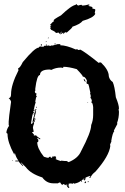

<svg xmlns="http://www.w3.org/2000/svg" viewBox="-20 -919 623 959"><path d="M222.7 -731.9V-728H218.8Q219.2 -731.9 222.7 -731.9ZM209 -712.4H212.9Q212.9 -708.5 209 -708.5ZM255.9 -702.6H257.8Q257.8 -699.7 252 -696.8V-698.7Q252.4 -702.6 255.9 -702.6ZM187.5 -698.7 189.5 -694.8V-690.9Q185.5 -692.9 183.6 -692.9V-694.8Q184.1 -698.7 187.5 -698.7ZM265.6 -698.7H281.2V-692.9Q311 -692.9 359.4 -671.4L363.3 -673.3H365.2L371.1 -669.4H373Q377.4 -669.4 380.9 -671.4Q406.2 -658.7 472.7 -605L476.6 -606.9H484.4Q523.4 -569.3 523.4 -538.6Q526.9 -520 543 -509.3Q552.7 -488.8 558.6 -433.1Q574.2 -395.5 574.2 -376.5L572.3 -372.6L574.2 -360.8Q574.2 -330.1 564.5 -304.2L566.4 -300.3L548.8 -267.1L550.8 -263.2Q542.5 -257.3 535.2 -212.4Q537.1 -212.4 537.1 -210.4Q534.2 -210.4 529.3 -194.8L531.2 -190.9Q525.4 -139.6 457 -62Q437 -46.9 431.6 -30.8H429.7Q425.8 -30.8 425.8 -34.7Q429.7 -36.6 431.6 -36.6L429.7 -40.5Q409.7 -34.7 404.3 -28.8Q408.2 -28.8 408.2 -26.9Q404.3 -18.1 400.4 -17.1V-22.9H394.5Q389.6 -19 386.7 -19L390.6 -13.2L386.7 -11.2H384.8L386.7 -15.1H382.8Q371.6 -5.4 349.6 -1.5Q349.6 -5.4 345.7 -5.4V-1.5H341.8Q337.4 -1.5 334 -3.4Q330.6 -1.5 326.2 -1.5Q326.2 -3.4 324.2 -3.4Q322.3 5.4 322.3 12.2Q326.2 12.7 326.2 16.1Q326.2 20 322.3 20Q312.5 12.2 312.5 2.4H310.5Q305.7 6.3 304.7 6.3Q304.7 3.4 298.8 0.5H296.9Q293 1 293 4.4Q286.6 4.4 281.2 -7.3H275.4L269.5 -3.4H246.1Q212.4 -3.4 191.4 -32.7Q133.3 -51.3 109.4 -83.5Q108.4 -83.5 85.9 -106.9H84L95.7 -91.3V-89.4H93.8Q74.2 -108.4 74.2 -112.8H56.6V-116.7H72.3Q59.1 -133.8 54.7 -153.8H52.7V-147.9H50.8Q17.6 -209 17.6 -249.5V-251.5Q14.2 -251.5 11.7 -257.3Q14.2 -275.9 25.4 -290.5L23.4 -294.4V-312Q23.4 -327.6 35.2 -409.7Q35.2 -417 23.4 -429.2Q35.2 -429.2 35.2 -448.7Q35.2 -495.1 72.3 -567.9L70.3 -577.6Q79.6 -579.1 93.8 -608.9Q153.8 -681.2 173.8 -681.2Q173.8 -684.1 179.7 -687Q190.4 -685.1 197.3 -685.1Q197.3 -688 203.1 -690.9H207L210.9 -689V-690.9Q209 -694.8 209 -696.8H212.9V-690.9H220.7Q222.7 -690.9 222.7 -692.9Q228.5 -690.9 228.5 -689Q236.3 -690.4 236.3 -692.9Q238.3 -692.9 238.3 -690.9Q251 -692.9 259.8 -696.8H265.6ZM296.9 -585.4Q296.9 -583.5 294.9 -579.6L285.2 -581.5Q258.3 -581.5 236.3 -569.8Q229.5 -571.8 228.5 -571.8Q179.7 -571.8 179.7 -544.4Q164.6 -544.4 156.2 -476.1V-464.4H154.3V-462.4Q154.3 -452.6 162.1 -452.6V-450.7L160.2 -440.9Q164.1 -440.4 164.1 -437Q159.7 -437 156.2 -411.6L158.2 -407.7Q154.3 -397.9 150.4 -378.4V-372.6H148.4V-368.7L150.4 -364.7H146.5V-358.9L150.4 -360.8H152.3V-356.9Q144.5 -356.9 144.5 -351.1Q140.6 -342.3 134.8 -302.2L138.7 -300.3H140.6Q140.6 -307.1 150.4 -310.1V-308.1Q150.4 -306.2 148.4 -306.2L150.4 -302.2Q144.5 -289.1 144.5 -280.8Q148.4 -263.2 148.4 -261.2Q145 -259.3 140.6 -259.3V-257.3L150.4 -245.6Q148.4 -241.7 148.4 -239.7L154.3 -243.7L158.2 -241.7Q158.2 -243.7 160.2 -243.7Q160.2 -239.7 181.6 -226.1V-224.1H175.8Q171.9 -224.1 171.9 -230H166V-228Q171.9 -221.7 171.9 -218.3Q169.9 -214.4 169.9 -212.4Q171.9 -212.4 171.9 -210.4Q168 -208.5 166 -208.5Q166 -177.7 199.2 -136.2Q215.8 -130.4 222.7 -130.4Q222.7 -136.2 232.4 -136.2Q234.4 -132.3 234.4 -130.4Q242.2 -130.4 242.2 -138.2H244.1Q246.1 -138.2 246.1 -136.2L250 -138.2H257.8Q257.8 -134.8 261.7 -128.4Q257.8 -127.9 257.8 -124.5Q264.2 -120.6 283.2 -114.7Q285.2 -114.7 285.2 -116.7L304.7 -114.7H312.5Q322.3 -110.4 322.3 -108.9Q370.1 -128.4 384.8 -163.6Q435.5 -259.3 435.5 -294.4Q445.3 -317.4 445.3 -345.2V-384.3Q442.9 -407.7 435.5 -407.7V-411.6H439.5Q436.5 -429.2 431.6 -429.2L433.6 -439Q433.6 -440.9 429.7 -454.6H431.6Q422.9 -499.5 419.9 -499.5Q412.1 -499.5 412.1 -505.4L414.1 -517.1Q405.8 -534.2 396.5 -536.6Q396.5 -534.7 394.5 -534.7Q394.5 -541.5 363.3 -573.7Q322.3 -585.4 296.9 -585.4ZM398.4 -524.9Q403.3 -523.9 408.2 -511.2H406.2Q398.4 -514.6 398.4 -524.9ZM416 -407.7H419.9V-405.8H416ZM160.2 -386.2Q164.1 -385.7 164.1 -382.3L160.2 -380.4ZM160.2 -374.5H162.1Q162.1 -370.6 158.2 -370.6L160.2 -360.8L150.4 -327.6H156.2V-321.8Q156.2 -317.9 152.3 -317.9V-319.8L154.3 -323.7H150.4V-319.8L154.3 -314Q154.3 -310.1 150.4 -310.1V-314H148.4Q148.4 -308.1 142.6 -308.1V-310.1Q142.6 -317.4 152.3 -349.1L148.4 -347.2L146.5 -351.1Q156.2 -351.1 156.2 -362.8V-368.7L152.3 -366.7H150.4Q150.4 -369.6 160.2 -374.5ZM43 -118.7H44.9V-114.7H43ZM398.4 -28.8V-24.9H400.4V-28.8ZM421.9 -15.1V-9.3H418V-11.2Q418.5 -15.1 421.9 -15.1ZM408.2 -13.2 410.2 -9.3Q410.2 -6.3 404.3 -3.4L402.3 -7.3Q402.3 -10.3 408.2 -13.2ZM316.4 4.4V6.3H320.3V4.4ZM281.7 -746.6V-750.5L287.6 -758.3V-760.3H284.7Q282.7 -750.5 275.9 -750.5Q275.9 -756.3 270.5 -756.3Q265.1 -754.4 258.8 -754.4Q258.8 -759.8 235.8 -770L230.5 -777.8L233.4 -781.7Q230.5 -785.6 230.5 -787.6Q235.8 -787.6 235.8 -791.5Q230.5 -791.5 230.5 -795.4Q245.1 -813 250.5 -813L247.6 -816.9Q247.6 -822.3 284.7 -842.3Q335.9 -891.6 358.9 -895V-898.9H361.8Q361.8 -895 370.6 -891.1Q379.9 -895 387.7 -895Q388.2 -891.1 393.1 -891.1Q402.8 -891.1 424.8 -897L427.7 -893.1Q421.9 -892.6 421.9 -889.2Q441.9 -885.7 441.9 -881.3V-875.5Q456.1 -875 456.1 -869.6Q456.1 -865.7 453.1 -854L456.1 -850.1Q446.3 -829.6 393.1 -814.9Q380.4 -798.3 341.8 -785.6Q341.8 -779.8 313.5 -756.3Q307.6 -758.3 304.7 -758.3Q300.3 -750.5 293.5 -750.5L295.9 -754.4V-756.3Q293.9 -756.3 281.7 -746.6Z"/></svg>

Font: Mister Brush
Style: Regular
Weight: 400
Designer: GGBotNet
Foundry: GGBotNet
Version: 1.00